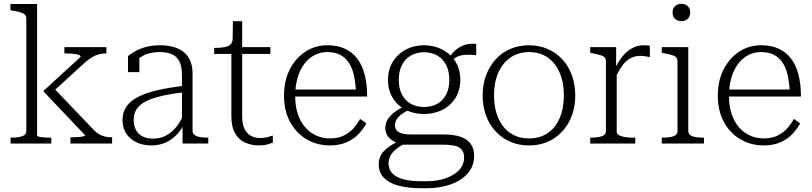

<svg xmlns="http://www.w3.org/2000/svg" viewBox="-20 -758 4291 1014"><path d="M572 0H352V-33H357Q372 -33 389 -34Q406 -35 418 -37.5Q430 -40 430 -43L211 -274V-279L406 -458Q406 -466 392.5 -469.5Q379 -473 360.5 -474.5Q342 -476 325 -476H320V-509H542V-476H540Q519 -476 501 -471Q483 -466 465.5 -455.5Q448 -445 430 -429L258 -272L259 -298L477 -70Q492 -55 507 -47Q522 -39 537.5 -36Q553 -33 570 -33H572ZM176 -737V-41Q176 -38 188 -35.5Q200 -33 217 -32Q234 -31 248 -31H251V0H36V-31H38Q62 -31 80 -34Q98 -37 108.5 -44.5Q119 -52 119 -66V-659Q119 -673 111.5 -680.5Q104 -688 88 -693Q72 -698 47 -702L35 -704V-737Z M955 -305V-271Q899 -265 855 -256Q811 -247 779 -235.5Q747 -224 726.5 -208Q706 -192 696 -171.5Q686 -151 686 -124Q686 -95 697.5 -72.5Q709 -50 732 -38Q755 -26 789 -26Q829 -26 860.5 -44Q892 -62 915 -92.5Q938 -123 952 -159L954 -106Q937 -71 911.5 -45Q886 -19 853 -4.5Q820 10 779 10Q735 10 700.5 -6.5Q666 -23 646.5 -53Q627 -83 627 -123Q627 -165 647.5 -195Q668 -225 709 -246Q750 -267 811.5 -281.5Q873 -296 955 -305ZM944 0V-109H941V-360Q941 -408 927 -434.5Q913 -461 887 -472Q861 -483 824 -483Q770 -483 736 -464Q702 -445 683 -418Q682 -426 684 -434Q686 -442 690 -449Q694 -456 700.5 -461Q707 -466 716 -467V-377H656V-462Q671 -474 694.5 -487.5Q718 -501 751 -510Q784 -519 826 -519Q860 -519 890.5 -511.5Q921 -504 945 -487Q969 -470 983 -441Q997 -412 997 -368V-66Q997 -53 1008 -45Q1019 -37 1037 -34Q1055 -31 1079 -31H1080V0Z M1111 -473V-505H1116Q1145 -505 1166 -509Q1187 -513 1198 -524Q1209 -535 1209 -556L1243 -509H1408V-473ZM1259 -144Q1259 -103 1271.5 -77.5Q1284 -52 1305.5 -40.5Q1327 -29 1355 -29Q1375 -29 1391.5 -33.5Q1408 -38 1421 -42V-5Q1412 -1 1400.5 2.5Q1389 6 1375.5 8Q1362 10 1347 10Q1310 10 1276.5 -4Q1243 -18 1222.5 -52Q1202 -86 1202 -144V-495L1208 -502L1210 -646H1259Z M1539 -251Q1539 -197 1553 -155.5Q1567 -114 1592 -85.5Q1617 -57 1650.5 -42Q1684 -27 1723 -27Q1767 -27 1798.5 -43.5Q1830 -60 1850 -84Q1870 -108 1882 -130L1915 -106Q1897 -74 1871 -47.5Q1845 -21 1808 -5.5Q1771 10 1722 10Q1655 10 1600 -22Q1545 -54 1512.5 -113Q1480 -172 1480 -253Q1480 -332 1510.5 -391.5Q1541 -451 1592.5 -485Q1644 -519 1709 -519Q1761 -519 1800 -501.5Q1839 -484 1865.5 -450Q1892 -416 1905.5 -365.5Q1919 -315 1919 -248H1520V-285H1880L1860 -268Q1858 -322 1848.5 -362.5Q1839 -403 1820.5 -429.5Q1802 -456 1774.5 -469.5Q1747 -483 1709 -483Q1672 -483 1641 -467Q1610 -451 1587 -420.5Q1564 -390 1551.5 -347Q1539 -304 1539 -251Z M2495 -467Q2459 -470 2433 -468Q2407 -466 2388 -455Q2369 -444 2354 -420L2340 -435Q2353 -459 2369 -477Q2385 -495 2404.5 -507Q2424 -519 2446.5 -524Q2469 -529 2495 -526ZM2219 -156Q2165 -156 2122 -178Q2079 -200 2054 -241Q2029 -282 2029 -336Q2029 -391 2054.5 -432Q2080 -473 2123 -496Q2166 -519 2219 -519Q2273 -519 2316.5 -496Q2360 -473 2385.5 -432Q2411 -391 2411 -336Q2411 -282 2385.5 -241Q2360 -200 2316.5 -178Q2273 -156 2219 -156ZM2219 -193Q2259 -193 2289 -209.5Q2319 -226 2336 -258.5Q2353 -291 2353 -336Q2353 -382 2336 -415Q2319 -448 2289 -465Q2259 -482 2219 -482Q2181 -482 2150.5 -465Q2120 -448 2103 -415Q2086 -382 2086 -336Q2086 -291 2103 -258.5Q2120 -226 2150.5 -209.5Q2181 -193 2219 -193ZM2202 236Q2141 236 2090.5 224Q2040 212 2010 183.5Q1980 155 1980 109Q1980 80 1994 57.5Q2008 35 2035.5 16Q2063 -3 2105 -22L2123 -2Q2092 13 2072 29.5Q2052 46 2042 64.5Q2032 83 2032 105Q2032 135 2050.5 156Q2069 177 2107 188Q2145 199 2202 199H2234Q2291 199 2335.5 183Q2380 167 2405.5 139Q2431 111 2431 74Q2431 38 2407 22Q2383 6 2320 6H2102L2100 5Q2071 -4 2052 -16.5Q2033 -29 2024 -45.5Q2015 -62 2015 -82Q2015 -107 2027.5 -127.5Q2040 -148 2064.5 -166.5Q2089 -185 2125 -201L2146 -181Q2122 -170 2104 -157Q2086 -144 2076 -129Q2066 -114 2066 -97Q2066 -71 2087 -59.5Q2108 -48 2147 -48H2321Q2375 -48 2411 -36Q2447 -24 2465.5 1Q2484 26 2484 65Q2484 120 2449.5 158.5Q2415 197 2358 216.5Q2301 236 2234 236Z M3018 -255Q3018 -177 2986.5 -117Q2955 -57 2900 -23.5Q2845 10 2774 10Q2703 10 2647.5 -23.5Q2592 -57 2560.5 -117Q2529 -177 2529 -255Q2529 -313 2547.5 -361.5Q2566 -410 2598.5 -445.5Q2631 -481 2676 -500Q2721 -519 2774 -519Q2827 -519 2872 -499.5Q2917 -480 2949.5 -445Q2982 -410 3000 -361.5Q3018 -313 3018 -255ZM2589 -255Q2589 -186 2611.5 -134.5Q2634 -83 2675.5 -55Q2717 -27 2774 -27Q2831 -27 2872 -54.5Q2913 -82 2935.5 -134Q2958 -186 2958 -255Q2958 -323 2935.5 -374.5Q2913 -426 2872 -454.5Q2831 -483 2774 -483Q2717 -483 2675.5 -454Q2634 -425 2611.5 -374Q2589 -323 2589 -255Z M3412 -516V-456Q3404 -458 3395.5 -459.5Q3387 -461 3378.5 -462Q3370 -463 3362 -463Q3340 -463 3321 -455.5Q3302 -448 3286.5 -434Q3271 -420 3257 -397.5Q3243 -375 3228 -344L3226 -391Q3243 -430 3266 -458.5Q3289 -487 3317.5 -503Q3346 -519 3379 -519Q3388 -519 3398 -518.5Q3408 -518 3412 -516ZM3097 0V-31H3099Q3134 -31 3157 -38Q3180 -45 3180 -66V-434Q3180 -448 3172.5 -455.5Q3165 -463 3149 -467.5Q3133 -472 3108 -477L3097 -479V-509H3234V-387L3237 -390V-63Q3237 -50 3251 -43Q3265 -36 3284.5 -33.5Q3304 -31 3318 -31H3335V0Z M3579 -646Q3559 -646 3545.5 -658Q3532 -670 3532 -692Q3532 -714 3545.5 -726Q3559 -738 3579 -738Q3598 -738 3611.5 -726Q3625 -714 3625 -692Q3625 -670 3611.5 -658Q3598 -646 3579 -646ZM3615 -509V-66Q3615 -45 3638 -38Q3661 -31 3696 -31H3698V0H3475V-31H3477Q3512 -31 3535 -38Q3558 -45 3558 -66V-434Q3558 -455 3541 -462.5Q3524 -470 3486 -477L3475 -479V-509Z M3830 -251Q3830 -197 3844 -155.5Q3858 -114 3883 -85.5Q3908 -57 3941.5 -42Q3975 -27 4014 -27Q4058 -27 4089.5 -43.5Q4121 -60 4141 -84Q4161 -108 4173 -130L4206 -106Q4188 -74 4162 -47.5Q4136 -21 4099 -5.5Q4062 10 4013 10Q3946 10 3891 -22Q3836 -54 3803.5 -113Q3771 -172 3771 -253Q3771 -332 3801.5 -391.5Q3832 -451 3883.5 -485Q3935 -519 4000 -519Q4052 -519 4091 -501.5Q4130 -484 4156.5 -450Q4183 -416 4196.5 -365.5Q4210 -315 4210 -248H3811V-285H4171L4151 -268Q4149 -322 4139.5 -362.5Q4130 -403 4111.5 -429.5Q4093 -456 4065.5 -469.5Q4038 -483 4000 -483Q3963 -483 3932 -467Q3901 -451 3878 -420.5Q3855 -390 3842.5 -347Q3830 -304 3830 -251Z"/></svg>

Font: Roboto Serif 36pt ExtraLight
Style: Regular
Weight: 250
Designer: Greg Gazdowicz
Foundry: Commercial Type
Version: Version 1.008